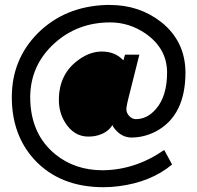

<svg xmlns="http://www.w3.org/2000/svg" viewBox="-20 -699 807 785"><path d="M28.3 -301.8Q28.3 -456.1 134.8 -563.5Q245.1 -672.9 414.1 -678.7Q422.9 -678.7 429.7 -678.7Q549.8 -678.7 639.6 -608.4Q737.3 -530.3 738.3 -403.3Q738.3 -226.6 618.2 -162.1Q569.3 -136.7 517.6 -136.7Q478.5 -136.7 450.2 -170.9Q442.4 -179.7 439.5 -187.5Q418 -152.3 367.2 -142.6Q354.5 -140.6 340.8 -140.6Q282.2 -140.6 246.1 -198.2Q220.7 -239.3 220.7 -290Q220.7 -398.4 303.7 -456.1Q348.6 -488.3 396.5 -488.3Q448.2 -488.3 480.5 -456.1Q484.4 -452.1 484.4 -452.1L491.2 -475.6H549.8L505.9 -300.8Q500 -278.3 497.1 -259.8Q494.1 -236.3 512.7 -220.7Q523.4 -211.9 535.2 -211.9Q582 -211.9 618.2 -253.9Q663.1 -306.6 663.1 -402.3Q663.1 -501 574.2 -562.5Q507.8 -607.4 430.7 -607.4Q296.9 -607.4 202.1 -521.5Q104.5 -432.6 103.5 -302.7Q103.5 -151.4 207 -67.4Q287.1 -2.9 399.4 -2.9Q533.2 -3.9 651.4 -85.9L683.6 -26.4Q596.7 45.9 463.9 62.5Q432.6 66.4 403.3 66.4Q224.6 66.4 120.1 -46.9Q28.3 -147.5 28.3 -301.8Z"/></svg>

Font: Post No Bills Colombo
Style: SemiBold
Weight: 700
Designer: Kosala Senevirathne, Siva Puranthara, Lasantha Premarathna, Tharique Azeez
Foundry: Mooniak
Version: Version 1.220 ; ttfautohint (v1.5)